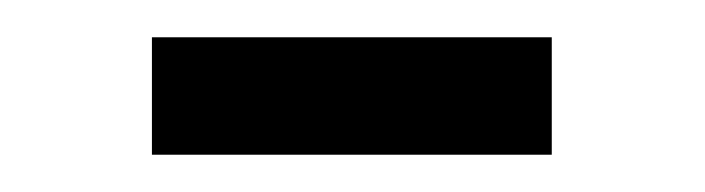

<svg xmlns="http://www.w3.org/2000/svg" viewBox="-20 -283 378 103"><path d="M61.5 -263H276V-200H61.5Z"/></svg>

Font: Newsreader 36pt
Style: Regular
Weight: 400
Designer: Hugues Gentile
Foundry: Production Type
Version: Version 1.003